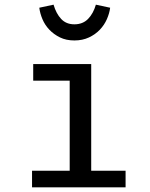

<svg xmlns="http://www.w3.org/2000/svg" viewBox="-20 -801 640 821"><path d="M298 -628Q263 -628 236.5 -641Q210 -654 191 -674Q172 -694 161.5 -719Q151 -744 148 -768L209 -781Q220 -743 241.5 -720Q263 -697 298 -697Q334 -697 356.5 -720Q379 -743 390 -781L451 -768Q448 -744 437 -719Q426 -694 407 -674Q388 -654 360.5 -641Q333 -628 298 -628ZM517 0H117V-71H278V-456H122V-527H370V-71H517Z"/></svg>

Font: Wlorlttqgufhjawjgtejqphaquk
Style: Regular
Weight: 400
Monospace: yes
Designer: Carrois Corporate & Edenspiekermann
Foundry: Carrois Corporate GbR & Edenspiekermann AG
Version: Version 2.001